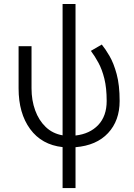

<svg xmlns="http://www.w3.org/2000/svg" viewBox="-20 -743 685 978"><path d="M298.8 214.8V6.3Q192.4 -5.4 133.5 -85.7Q74.7 -166 74.7 -293V-507.8H140.6V-293Q140.6 -231.9 159.2 -180.9Q177.7 -129.9 212.9 -96.2Q248 -62.5 298.8 -53.7V-722.7H364.7V-52.7Q437.5 -61 480.5 -106.4Q523.4 -151.9 523.4 -228.5Q523.4 -294.4 511.7 -341.8Q500 -389.2 481.4 -423.3Q462.9 -457.5 442.9 -483.9L498.5 -516.1Q516.6 -494.1 537.8 -457.8Q559.1 -421.4 574.2 -365.7Q589.4 -310.1 589.4 -228.5Q589.4 -128.4 530.5 -65.2Q471.7 -2 364.7 6.8V214.8Z"/></svg>

Font: Giphurs Light
Style: Regular
Weight: 300
Version: Version 0.920; ttfautohint (v1.8.4.7-5d5b)